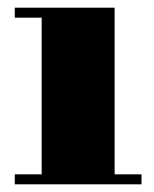

<svg xmlns="http://www.w3.org/2000/svg" viewBox="-20 -480 402 500"><path d="M278.5 -460V-26H348.5V0H18.5V-26H88.5V-434H18.5V-460Z"/></svg>

Font: Bodoni Moda 9pt Black
Style: Regular
Weight: 900
Designer: Owen Earl
Foundry: indestructible type
Version: Version 2.005